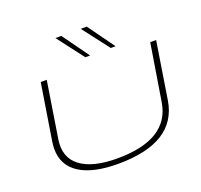

<svg xmlns="http://www.w3.org/2000/svg" viewBox="-157 -1128 1383 1318"><g transform="rotate(-20 534.0 -469.5)"><path d="M488 10Q305 10 207.5 -53Q110 -116 110 -236Q110 -246 111 -258Q112 -270 115 -292L180 -700H224L159 -289Q139 -161 227.5 -94Q316 -27 495 -27Q872 -27 913 -286L980 -700H1023L957 -283Q910 10 488 10ZM526 -755 378 -949H421L561 -755ZM712 -755 563 -949H607L747 -755Z"/></g></svg>

Font: Georama ExtraExtended ExtraLight
Style: Italic
Weight: 200
Width: 8
Italic angle: -9°
Designer: Jean-Baptiste Levee
Foundry: Production Type
Version: Version 1.000